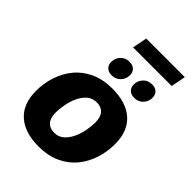

<svg xmlns="http://www.w3.org/2000/svg" viewBox="-264 -1048 1179 1179"><g transform="rotate(45 326.0 -458.0)"><path d="M42.4 -219.2Q42.4 -286.3 62.4 -347.5Q82.5 -408.6 122.4 -457Q162.4 -505.4 223 -533.5Q283.5 -561.6 364.8 -561.6Q485.7 -561.6 551.5 -502.4Q617.2 -443.2 617.2 -331.6Q617.2 -265.5 597.3 -203.8Q577.4 -142.2 537.5 -93.8Q497.5 -45.4 436.8 -17.3Q376.1 10.8 294.8 10.8Q173.9 10.8 108.2 -48.4Q42.4 -107.6 42.4 -219.2ZM221.8 -210.8Q221.8 -164.9 242.8 -140.9Q263.8 -116.8 302.8 -116.8Q339.7 -116.8 365.3 -139.1Q390.9 -161.3 407 -195.9Q423.2 -230.5 430.5 -268.9Q437.8 -307.3 437.8 -340Q437.8 -385.9 416.8 -409.9Q395.8 -434 356.8 -434Q320.2 -434 294.5 -412.1Q268.7 -390.2 252.6 -355.6Q236.4 -321 229.1 -282.4Q221.8 -243.8 221.8 -210.8ZM499.5 -615.6Q470.4 -615.6 454.8 -631.2Q439.1 -646.8 439.1 -672Q439.1 -705 461.3 -728.7Q483.5 -752.4 518.3 -752.4Q547.4 -752.4 563.1 -736.8Q578.7 -721.2 578.7 -696Q578.7 -663 556.7 -639.3Q534.6 -615.6 499.5 -615.6ZM303.5 -615.6Q274.4 -615.6 258.8 -631.2Q243.1 -646.8 243.1 -672Q243.1 -705 265.3 -728.7Q287.5 -752.4 322.3 -752.4Q351.4 -752.4 367.1 -736.8Q382.7 -721.2 382.7 -696Q382.7 -663 360.7 -639.3Q338.6 -615.6 303.5 -615.6ZM294 -925.6H629.2L610.4 -830H275.2Z"/></g></svg>

Font: Kufam
Style: Italic
Weight: 400
Italic angle: -11°
Designer: Artur Schmal
Foundry: Original Type
Version: Version 1.301; ttfautohint (v1.8.3)